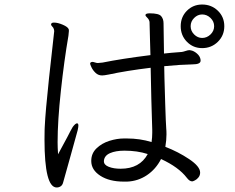

<svg xmlns="http://www.w3.org/2000/svg" viewBox="-20 -811 1040 850"><path d="M384 -98V-99Q384 -132 407.5 -154.5Q431 -177 464.5 -187.5Q498 -198 529 -198H541Q600 -198 651 -182Q654 -203 654 -223V-236L650 -371L647 -511Q540 -498 461 -481Q441 -477 432 -477Q415 -477 403 -488.5Q391 -500 385 -513Q379 -526 379 -529Q379 -534 384 -536Q386 -537 389 -537Q393 -537 400.5 -534.5Q408 -532 413 -532L434 -534Q518 -551 646 -567L644 -637Q642 -713 642 -714Q640 -725 632 -732.5Q624 -740 624 -744V-745Q625 -752 643 -752Q683 -752 693.5 -739.5Q704 -727 704 -708L706 -574Q731 -577 785 -581Q792 -582 802 -585.5Q812 -589 819 -589L825 -588Q838 -586 852 -574Q866 -562 868 -546V-542Q868 -526 832 -526Q779 -525 707 -518L708 -466Q709 -428 711.5 -348Q714 -268 716 -241Q717 -233 717 -216Q717 -191 712 -161Q769 -139 817.5 -106.5Q866 -74 866 -47Q866 -35 859 -26Q852 -17 843 -12.5Q834 -8 831 -8Q819 -8 807 -24Q771 -71 693 -107Q670 -62 630.5 -35.5Q591 -9 543 -7H528Q464 -7 424 -33Q384 -59 384 -98ZM278 -204Q293 -234 302 -249Q314 -265 321 -265Q327 -265 327 -255Q327 -249 324 -235L293 -123L260 -5Q257 8 249 13.5Q241 19 231 19Q177 19 177 -193Q177 -225 177.5 -236Q178 -247 178 -248Q181 -315 197 -465Q213 -615 220 -673Q220 -680 216 -688Q215 -690 210.5 -694.5Q206 -699 206 -703L207 -706Q209 -711 219 -711Q236 -711 258 -701.5Q280 -692 284 -682Q285 -680 285 -674Q285 -671 283 -653Q264 -543 249.5 -409Q235 -275 235 -181Q235 -160 237 -128ZM875 -598Q835 -598 807.5 -626Q780 -654 780 -695Q780 -736 807.5 -763.5Q835 -791 875 -791Q916 -791 944.5 -763.5Q973 -736 973 -695Q973 -654 944.5 -626Q916 -598 875 -598ZM514 -64Q599 -64 634 -129Q588 -144 531 -144Q492 -144 467 -133Q442 -122 440 -99V-97Q440 -81 461.5 -72.5Q483 -64 514 -64ZM875 -747Q855 -747 839.5 -731.5Q824 -716 824 -695Q824 -674 839.5 -658.5Q855 -643 875 -643Q896 -643 912 -658.5Q928 -674 928 -695Q928 -716 912 -731.5Q896 -747 875 -747Z"/></svg>

Font: Fusion Kai T
Style: Regular
Weight: 400
Designer: Fontworks Inc.
Version: Version 24.134;May 13, 2024